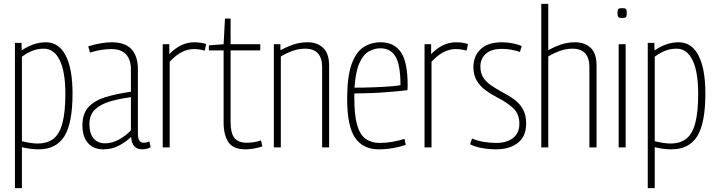

<svg xmlns="http://www.w3.org/2000/svg" viewBox="-20 -760 3693 990"><path d="M57 210V-539H91L92 -500Q153 -542 217 -542Q283 -542 318.5 -474Q354 -406 354 -278Q354 -125 312 -57.5Q270 10 179 10Q160 10 139 7.5Q118 5 93 -1V210ZM173 -20Q224 -20 255.5 -44.5Q287 -69 302 -125.5Q317 -182 317 -276Q317 -390 288 -449.5Q259 -509 206 -509Q177 -509 151.5 -500Q126 -491 93 -468V-32Q142 -20 173 -20Z M405 -114Q405 -173 435.5 -207Q466 -241 522 -258.5Q578 -276 655 -287V-402Q655 -452 630 -479.5Q605 -507 554 -507Q532 -507 504 -503Q476 -499 444 -489L435 -521Q467 -531 498 -536.5Q529 -542 556 -542Q691 -542 691 -402V-73Q691 -45 699 -34.5Q707 -24 721 -24Q735 -24 750 -31L757 -1Q736 10 714 10Q660 10 656 -54Q630 -29 594 -9.5Q558 10 512 10Q463 10 434 -22Q405 -54 405 -114ZM441 -120Q441 -72 462.5 -46.5Q484 -21 521 -21Q559 -21 594.5 -41Q630 -61 655 -88V-259Q596 -251 547.5 -237Q499 -223 470 -195.5Q441 -168 441 -120Z M853 -532V-481Q912 -542 982 -542Q1015 -542 1043 -533L1036 -499Q1007 -507 979 -507Q949 -507 918.5 -492Q888 -477 855 -442V0H819V-532Z M1246 10Q1182 10 1157.5 -27.5Q1133 -65 1133 -128V-500H1057V-526L1133 -532L1140 -664H1169V-532H1322V-500H1169V-130Q1169 -74 1188.5 -49Q1208 -24 1253 -24Q1290 -24 1326 -36L1333 -5Q1308 3 1286 6.5Q1264 10 1246 10Z M1392 0V-532H1426V-501Q1459 -519 1493.5 -530.5Q1528 -542 1566 -542Q1616 -542 1646.5 -513Q1677 -484 1677 -422V0H1641V-416Q1641 -460 1619.5 -484.5Q1598 -509 1553 -509Q1521 -509 1489.5 -498Q1458 -487 1428 -469V0Z M1933 10Q1852 10 1811 -49.5Q1770 -109 1770 -251Q1770 -364 1792.5 -427.5Q1815 -491 1854 -516.5Q1893 -542 1943 -542Q2012 -542 2047 -491Q2082 -440 2082 -322Q2082 -317 2081.5 -308Q2081 -299 2081 -295Q2049 -291 1977 -285Q1905 -279 1807 -278Q1807 -266 1807 -255Q1807 -166 1821.5 -115.5Q1836 -65 1865.5 -44Q1895 -23 1938 -23Q1971 -23 2004.5 -29Q2038 -35 2066 -44L2072 -13Q2044 -3 2007.5 3.5Q1971 10 1933 10ZM1808 -308Q1861 -308 1910.5 -310Q1960 -312 1996.5 -315Q2033 -318 2045 -321Q2045 -425 2019.5 -468Q1994 -511 1941 -511Q1911 -511 1882 -495Q1853 -479 1833 -434.5Q1813 -390 1808 -308Z M2203 -532V-481Q2262 -542 2332 -542Q2365 -542 2393 -533L2386 -499Q2357 -507 2329 -507Q2299 -507 2268.5 -492Q2238 -477 2205 -442V0H2169V-532Z M2404 -16 2414 -46Q2437 -35 2471.5 -29Q2506 -23 2538 -23Q2593 -23 2625.5 -48.5Q2658 -74 2658 -122Q2658 -172 2627 -201.5Q2596 -231 2543 -258Q2510 -275 2482 -296Q2454 -317 2437.5 -345.5Q2421 -374 2421 -414Q2421 -471 2458.5 -506.5Q2496 -542 2568 -542Q2596 -542 2623 -536.5Q2650 -531 2670 -523L2661 -492Q2642 -499 2618 -503.5Q2594 -508 2568 -508Q2514 -508 2485.5 -483Q2457 -458 2457 -416Q2457 -383 2472 -360Q2487 -337 2512 -320Q2537 -303 2566 -287Q2603 -268 2631.5 -247Q2660 -226 2676.5 -196.5Q2693 -167 2693 -123Q2693 -57 2650.5 -23.5Q2608 10 2538 10Q2502 10 2465.5 3.5Q2429 -3 2404 -16Z M2771 0V-740H2807V-501Q2839 -519 2873 -530.5Q2907 -542 2945 -542Q2995 -542 3025.5 -513.5Q3056 -485 3056 -422V0H3019V-416Q3019 -460 2997.5 -484.5Q2976 -509 2932 -509Q2900 -509 2868.5 -498Q2837 -487 2807 -469V0Z M3188 -667Q3174 -667 3169 -672Q3164 -677 3164 -693Q3164 -709 3168.5 -713.5Q3173 -718 3188 -718Q3203 -718 3207.5 -713.5Q3212 -709 3212 -693Q3212 -677 3207.5 -672Q3203 -667 3188 -667ZM3170 0V-532H3206V0Z M3320 210V-539H3354L3355 -500Q3416 -542 3480 -542Q3546 -542 3581.5 -474Q3617 -406 3617 -278Q3617 -125 3575 -57.5Q3533 10 3442 10Q3423 10 3402 7.5Q3381 5 3356 -1V210ZM3436 -20Q3487 -20 3518.5 -44.5Q3550 -69 3565 -125.5Q3580 -182 3580 -276Q3580 -390 3551 -449.5Q3522 -509 3469 -509Q3440 -509 3414.5 -500Q3389 -491 3356 -468V-32Q3405 -20 3436 -20Z"/></svg>

Font: Georama SemiCondensed ExtraLight
Style: Regular
Weight: 200
Width: 4
Designer: Jean-Baptiste Levee
Foundry: Production Type
Version: Version 1.000